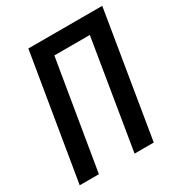

<svg xmlns="http://www.w3.org/2000/svg" viewBox="-172 -857 921 979"><g transform="rotate(-30 288.0 -367.5)"><path d="M14 0H127L233 -638H442L337 0H450L571 -735H136Z"/></g></svg>

Font: Iosevka Sparkle Semibold
Style: Italic
Weight: 600
Italic angle: -9°
Designer: Belleve Invis
Foundry: Belleve Invis
Version: Version 4.5.0; ttfautohint (v1.8.3)